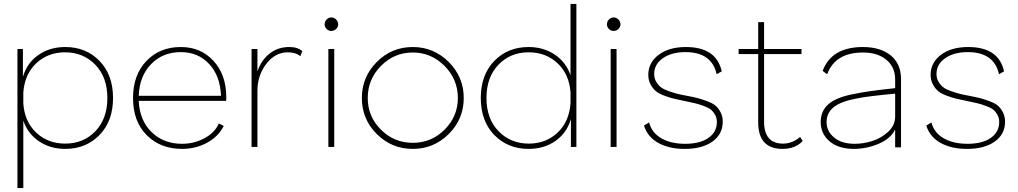

<svg xmlns="http://www.w3.org/2000/svg" viewBox="-20 -750 5197 980"><path d="M97 -500V-358Q118 -429 176 -469.5Q234 -510 313 -510Q419 -510 488 -439Q557 -368 557 -250Q557 -132 488 -61Q419 10 313 10Q237 10 179.5 -28.5Q122 -67 99 -134V210H69V-500ZM99 -221Q106 -128 165.5 -72.5Q225 -17 313 -17Q406 -17 467 -80.5Q528 -144 528 -250Q528 -356 466.5 -419.5Q405 -483 312 -483Q225 -483 165.5 -427.5Q106 -372 99 -278Z M909 10Q799 10 729 -60Q659 -130 659 -250Q659 -367 727 -438.5Q795 -510 903 -510Q1005 -510 1070 -439Q1135 -368 1135 -253Q1135 -239 1134 -235H688Q693 -134 754.5 -75Q816 -16 909 -16Q970 -16 1023 -44Q1076 -72 1097 -120L1122 -107Q1095 -53 1037 -21.5Q979 10 909 10ZM688 -261H1108Q1104 -363 1047.5 -423.5Q991 -484 903 -484Q811 -484 751.5 -423Q692 -362 688 -261Z M1456 -510Q1500 -510 1523 -489L1513 -463Q1490 -483 1449 -483Q1385 -483 1339.5 -424.5Q1294 -366 1294 -286V0H1264V-500H1294V-386Q1313 -442 1355.5 -476Q1398 -510 1456 -510Z M1695.5 -602Q1685 -592 1671 -592Q1657 -592 1647 -602Q1637 -612 1637 -626Q1637 -640 1647 -650.5Q1657 -661 1671 -661Q1685 -661 1695.5 -650.5Q1706 -640 1706 -626Q1706 -612 1695.5 -602ZM1656 0V-500H1686V0Z M1827 -250Q1827 -357 1903 -433.5Q1979 -510 2087 -510Q2194 -510 2270.5 -433.5Q2347 -357 2347 -250Q2347 -142 2270.5 -66Q2194 10 2087 10Q1979 10 1903 -66Q1827 -142 1827 -250ZM2317 -250Q2317 -345 2249 -413.5Q2181 -482 2087 -482Q1992 -482 1924.5 -413.5Q1857 -345 1857 -250Q1857 -155 1924.5 -88Q1992 -21 2087 -21Q2182 -21 2249.5 -88.5Q2317 -156 2317 -250Z M2922 -730V0H2894V-142Q2873 -71 2815 -30.5Q2757 10 2678 10Q2572 10 2503 -61Q2434 -132 2434 -250Q2434 -368 2503 -439Q2572 -510 2678 -510Q2754 -510 2811.5 -471.5Q2869 -433 2892 -366V-730ZM2679 -17Q2767 -17 2826.5 -73.5Q2886 -130 2892 -225V-227V-279Q2885 -372 2825.5 -427.5Q2766 -483 2678 -483Q2585 -483 2524 -419.5Q2463 -356 2463 -250Q2463 -144 2524.5 -80.5Q2586 -17 2679 -17Z M3136.5 -602Q3126 -592 3112 -592Q3098 -592 3088 -602Q3078 -612 3078 -626Q3078 -640 3088 -650.5Q3098 -661 3112 -661Q3126 -661 3136.5 -650.5Q3147 -640 3147 -626Q3147 -612 3136.5 -602ZM3097 0V-500H3127V0Z M3475 10Q3395 10 3340 -20.5Q3285 -51 3267 -109L3293 -125Q3307 -72 3356 -44Q3405 -16 3477 -16Q3553 -16 3596 -46Q3639 -76 3639 -127Q3639 -148 3630 -164Q3621 -180 3609 -190Q3597 -200 3572.5 -209Q3548 -218 3529.5 -222.5Q3511 -227 3477 -234Q3442 -241 3421 -246Q3400 -251 3371.5 -261.5Q3343 -272 3327.5 -285Q3312 -298 3300.5 -319.5Q3289 -341 3289 -368Q3289 -430 3341.5 -470Q3394 -510 3481 -510Q3636 -510 3664 -386L3638 -371Q3613 -484 3479 -484Q3408 -484 3363.5 -453Q3319 -422 3319 -372Q3319 -350 3329.5 -332.5Q3340 -315 3353.5 -304.5Q3367 -294 3393 -285Q3419 -276 3436.5 -271.5Q3454 -267 3486 -261Q3523 -254 3542 -249Q3561 -244 3589.5 -233.5Q3618 -223 3632.5 -210.5Q3647 -198 3658 -177Q3669 -156 3669 -129Q3669 -65 3616.5 -27.5Q3564 10 3475 10Z M3880 -129Q3880 -17 3977 -17Q4024 -17 4064 -51L4077 -30Q4039 10 3974 10Q3850 10 3850 -126V-474H3750V-500H3850V-637H3880V-500H4071V-474H3880Z M4385 -510Q4473 -510 4526 -467.5Q4579 -425 4579 -346V-80V2H4549V-86V-89Q4526 -42 4464.5 -16Q4403 10 4338 10Q4260 10 4214.5 -28.5Q4169 -67 4169 -127Q4169 -185 4210.5 -220Q4252 -255 4343 -271Q4405 -285 4549 -300V-344Q4549 -408 4504 -445Q4459 -482 4385 -482Q4243 -482 4202 -371L4179 -388Q4224 -510 4385 -510ZM4343 -16Q4386 -16 4431.5 -30Q4477 -44 4513 -77Q4549 -110 4549 -155V-272Q4402 -258 4356 -248Q4273 -233 4236 -203.5Q4199 -174 4199 -127Q4199 -80 4237.5 -48Q4276 -16 4343 -16Z M4916 10Q4836 10 4781 -20.5Q4726 -51 4708 -109L4734 -125Q4748 -72 4797 -44Q4846 -16 4918 -16Q4994 -16 5037 -46Q5080 -76 5080 -127Q5080 -148 5071 -164Q5062 -180 5050 -190Q5038 -200 5013.5 -209Q4989 -218 4970.5 -222.5Q4952 -227 4918 -234Q4883 -241 4862 -246Q4841 -251 4812.5 -261.5Q4784 -272 4768.5 -285Q4753 -298 4741.5 -319.5Q4730 -341 4730 -368Q4730 -430 4782.5 -470Q4835 -510 4922 -510Q5077 -510 5105 -386L5079 -371Q5054 -484 4920 -484Q4849 -484 4804.5 -453Q4760 -422 4760 -372Q4760 -350 4770.5 -332.5Q4781 -315 4794.5 -304.5Q4808 -294 4834 -285Q4860 -276 4877.5 -271.5Q4895 -267 4927 -261Q4964 -254 4983 -249Q5002 -244 5030.5 -233.5Q5059 -223 5073.5 -210.5Q5088 -198 5099 -177Q5110 -156 5110 -129Q5110 -65 5057.5 -27.5Q5005 10 4916 10Z"/></svg>

Font: Human Sans ExtraLight
Style: Regular
Weight: 200
Designer: Tim Radville
Foundry: Continuum
Version: Version 1.000;FEAKit 1.0